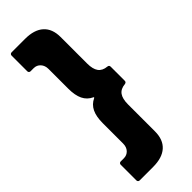

<svg xmlns="http://www.w3.org/2000/svg" viewBox="-311 -839 1024 1024"><g transform="rotate(-45 201.0 -327.0)"><path d="M47 156Q42 156 38.5 152.5Q35 149 35 144V25Q35 20 38.5 16.5Q42 13 47 13H71Q94 13 109 -3Q124 -19 124 -46V-199Q124 -249 139 -280Q154 -311 186 -326Q189 -328 189 -329Q189 -331 186 -332Q154 -347 139 -378Q124 -409 124 -459V-608Q124 -634 109 -650.5Q94 -667 71 -667H47Q42 -667 38.5 -670.5Q35 -674 35 -679V-798Q35 -803 38.5 -806.5Q42 -810 47 -810H149Q218 -810 254 -777.5Q290 -745 290 -683V-483Q290 -441 305.5 -419.5Q321 -398 355 -395Q367 -394 367 -382V-276Q367 -265 355 -263Q321 -260 305.5 -238.5Q290 -217 290 -174V29Q290 91 254 123.5Q218 156 149 156Z"/></g></svg>

Font: LinhAnh ExtBd
Style: Regular
Weight: 800
Designer: Jeremy Tribby
Foundry: Tribby Type
Version: Version 1.408